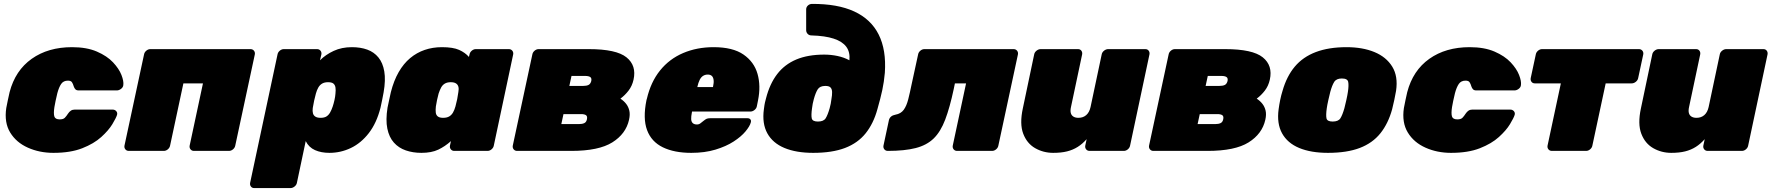

<svg xmlns="http://www.w3.org/2000/svg" viewBox="-20 -771 9054 981"><path d="M253 10Q182 10 122.5 -16.5Q63 -43 32 -94Q1 -145 12 -219Q15 -235 20 -259Q25 -283 29 -300Q58 -411 142 -470.5Q226 -530 348 -530Q423 -530 475 -507.5Q527 -485 557.5 -452.5Q588 -420 600.5 -388Q613 -356 610 -336Q609 -325 598.5 -317Q588 -309 577 -309H382Q371 -309 365.5 -314.5Q360 -320 357 -329Q353 -343 347.5 -351Q342 -359 327 -359Q304 -359 292.5 -342Q281 -325 273 -295Q268 -273 264 -255.5Q260 -238 258 -224Q253 -192 257.5 -176.5Q262 -161 285 -161Q303 -161 311 -169Q319 -177 328 -191Q334 -200 342 -205.5Q350 -211 361 -211H556Q567 -211 574 -203Q581 -195 578 -184Q573 -168 554 -136.5Q535 -105 497.5 -71Q460 -37 400 -13.5Q340 10 253 10Z M638 0Q627 0 620.5 -8Q614 -16 616 -27L716 -493Q718 -504 727.5 -512Q737 -520 748 -520H1260Q1271 -520 1277.5 -512Q1284 -504 1282 -493L1182 -27Q1180 -16 1170.5 -8Q1161 0 1150 0H971Q960 0 953.5 -8Q947 -16 949 -27L1017 -345H917L849 -27Q847 -16 837.5 -8Q828 0 817 0Z M1279 190Q1268 190 1262 182Q1256 174 1258 163L1398 -493Q1400 -504 1409.5 -512Q1419 -520 1430 -520H1600Q1611 -520 1617.5 -512Q1624 -504 1622 -493L1615 -463Q1644 -492 1685 -511Q1726 -530 1778 -530Q1822 -530 1856.5 -517.5Q1891 -505 1913.5 -477.5Q1936 -450 1943.5 -406Q1951 -362 1940 -299Q1936 -277 1932.5 -260Q1929 -243 1924 -220Q1904 -142 1864.5 -91Q1825 -40 1773 -15Q1721 10 1663 10Q1621 10 1589.5 -4Q1558 -18 1542 -50L1497 163Q1495 174 1485 182Q1475 190 1464 190ZM1618 -169Q1637 -169 1648 -176Q1659 -183 1666.5 -196Q1674 -209 1680 -227Q1685 -242 1689 -260Q1693 -278 1694 -293Q1696 -311 1694 -324Q1692 -337 1683.5 -344Q1675 -351 1656 -351Q1638 -351 1626 -344Q1614 -337 1606.5 -324Q1599 -311 1594 -293Q1588 -271 1585 -256.5Q1582 -242 1578 -219Q1576 -203 1579 -192Q1582 -181 1591.5 -175Q1601 -169 1618 -169Z M2133 10Q2090 10 2053.5 -2.5Q2017 -15 1992.5 -42.5Q1968 -70 1959 -114Q1950 -158 1960 -221Q1965 -244 1968.5 -261Q1972 -278 1977 -300Q1992 -359 2017 -402.5Q2042 -446 2075.5 -474Q2109 -502 2150 -516Q2191 -530 2238 -530Q2295 -530 2326 -516Q2357 -502 2376 -480L2379 -493Q2381 -504 2390.5 -512Q2400 -520 2411 -520H2580Q2591 -520 2597.5 -512Q2604 -504 2602 -493L2503 -27Q2501 -16 2491.5 -8Q2482 0 2471 0H2301Q2290 0 2283.5 -8Q2277 -16 2279 -27L2284 -50Q2254 -23 2219.5 -6.5Q2185 10 2133 10ZM2244 -169Q2263 -169 2275 -176Q2287 -183 2294.5 -196Q2302 -209 2307 -227Q2313 -250 2316 -264.5Q2319 -279 2322 -301Q2325 -317 2322 -328Q2319 -339 2309.5 -345Q2300 -351 2283 -351Q2265 -351 2253 -344Q2241 -337 2234 -324Q2227 -311 2221 -293Q2217 -278 2213 -260Q2209 -242 2207 -227Q2205 -209 2206.5 -196Q2208 -183 2217 -176Q2226 -169 2244 -169Z M2622 0Q2611 0 2604.5 -8Q2598 -16 2600 -27L2700 -493Q2702 -504 2711.5 -512Q2721 -520 2732 -520H2989Q3129 -520 3181 -478Q3233 -436 3217 -364Q3210 -332 3191.5 -308Q3173 -284 3150 -267Q3168 -255 3179.5 -240Q3191 -225 3195.5 -205.5Q3200 -186 3194 -159Q3178 -87 3108.5 -43.5Q3039 0 2899 0ZM2848 -137H2938Q2955 -137 2965.5 -142Q2976 -147 2979 -162Q2982 -177 2974 -182.5Q2966 -188 2949 -188H2859ZM2889 -332H2959Q2977 -332 2987 -337Q2997 -342 3001 -357Q3004 -372 2995.5 -377.5Q2987 -383 2970 -383H2900Z M3512 10Q3425 10 3366.5 -18.5Q3308 -47 3286 -106.5Q3264 -166 3283 -259Q3284 -261 3284 -263Q3284 -265 3285 -266Q3305 -352 3352.5 -411Q3400 -470 3470.5 -500Q3541 -530 3626 -530Q3724 -530 3778.5 -492.5Q3833 -455 3850.5 -393.5Q3868 -332 3853 -258L3847 -228Q3845 -217 3835 -209Q3825 -201 3814 -201H3516Q3516 -200 3515.5 -199Q3515 -198 3515 -196Q3511 -176 3511.5 -162.5Q3512 -149 3519.5 -142Q3527 -135 3541 -135Q3547 -135 3552 -137Q3557 -139 3562 -143.5Q3567 -148 3574 -153Q3585 -162 3591.5 -164.5Q3598 -167 3610 -167H3799Q3809 -167 3814 -161Q3819 -155 3816 -145Q3811 -126 3789 -99.5Q3767 -73 3728.5 -48Q3690 -23 3635.5 -6.5Q3581 10 3512 10ZM3543 -326H3623V-327Q3628 -349 3626 -363Q3624 -377 3616.5 -383.5Q3609 -390 3596 -390Q3583 -390 3572.5 -383.5Q3562 -377 3555 -363Q3548 -349 3543 -327Z M4135 10Q4048 10 3988 -15Q3928 -40 3900.5 -90Q3873 -140 3883 -213Q3885 -228 3886 -234.5Q3887 -241 3888.5 -247.5Q3890 -254 3894 -269Q3913 -343 3951 -392.5Q3989 -442 4048.5 -467Q4108 -492 4191 -492Q4226 -492 4259 -485Q4292 -478 4320 -463Q4324 -505 4304 -532Q4284 -559 4240 -573.5Q4196 -588 4126 -590Q4114 -590 4106.5 -598Q4099 -606 4099 -617V-723Q4099 -734 4107 -742Q4115 -750 4127 -751Q4259 -752 4344.5 -712.5Q4430 -673 4469.5 -594.5Q4509 -516 4501 -399Q4497 -353 4488 -311Q4479 -269 4463 -213Q4443 -140 4403 -90Q4363 -40 4297.5 -15Q4232 10 4135 10ZM4159 -150Q4188 -150 4198.5 -166.5Q4209 -183 4219 -218Q4223 -233 4224.5 -241Q4226 -249 4228 -264Q4232 -286 4231.5 -301Q4231 -316 4223.5 -324Q4216 -332 4197 -332Q4169 -332 4158 -314.5Q4147 -297 4138 -264Q4134 -249 4132.5 -241Q4131 -233 4129 -218Q4124 -183 4127.5 -166.5Q4131 -150 4159 -150Z M4516 0Q4505 0 4498.5 -8Q4492 -16 4494 -27L4522 -158Q4528 -180 4555 -185Q4583 -190 4597.5 -210Q4612 -230 4620.5 -263.5Q4629 -297 4638 -341L4671 -493Q4673 -504 4682.5 -512Q4692 -520 4703 -520H5159Q5170 -520 5176.5 -512Q5183 -504 5181 -493L5081 -27Q5079 -16 5069.5 -8Q5060 0 5049 0H4870Q4859 0 4852.5 -8Q4846 -16 4848 -27L4916 -345H4859L4853 -316Q4833 -222 4809.5 -160Q4786 -98 4750.5 -63.5Q4715 -29 4658.5 -14.5Q4602 0 4516 0Z M5361 10Q5311 10 5269 -14Q5227 -38 5208 -88Q5189 -138 5206 -217L5264 -493Q5266 -504 5276 -512Q5286 -520 5297 -520H5488Q5499 -520 5505 -512Q5511 -504 5509 -493L5452 -224Q5448 -206 5451 -194Q5454 -182 5464 -175.5Q5474 -169 5490 -169Q5514 -169 5530 -183Q5546 -197 5552 -224L5609 -493Q5611 -504 5621 -512Q5631 -520 5642 -520H5832Q5843 -520 5849 -512Q5855 -504 5853 -493L5754 -27Q5752 -16 5742.5 -8Q5733 0 5722 0H5547Q5536 0 5529.5 -8Q5523 -16 5525 -27L5532 -60Q5511 -36 5486.5 -20.5Q5462 -5 5432 2.5Q5402 10 5361 10Z M5873 0Q5862 0 5855.5 -8Q5849 -16 5851 -27L5951 -493Q5953 -504 5962.5 -512Q5972 -520 5983 -520H6240Q6380 -520 6432 -478Q6484 -436 6468 -364Q6461 -332 6442.5 -308Q6424 -284 6401 -267Q6419 -255 6430.5 -240Q6442 -225 6446.5 -205.5Q6451 -186 6445 -159Q6429 -87 6359.5 -43.5Q6290 0 6150 0ZM6099 -137H6189Q6206 -137 6216.5 -142Q6227 -147 6230 -162Q6233 -177 6225 -182.5Q6217 -188 6200 -188H6110ZM6140 -332H6210Q6228 -332 6238 -337Q6248 -342 6252 -357Q6255 -372 6246.5 -377.5Q6238 -383 6221 -383H6151Z M6765 10Q6678 10 6618 -15Q6558 -40 6530.5 -90Q6503 -140 6513 -213Q6516 -236 6521 -260.5Q6526 -285 6533 -307Q6554 -381 6595.5 -430.5Q6637 -480 6703 -505Q6769 -530 6860 -530Q6942 -530 7002.5 -505Q7063 -480 7093.5 -430.5Q7124 -381 7113 -307Q7109 -285 7104 -260.5Q7099 -236 7093 -213Q7073 -140 7033 -90Q6993 -40 6927.5 -15Q6862 10 6765 10ZM6789 -150Q6818 -150 6828.5 -166.5Q6839 -183 6849 -218Q6853 -233 6859 -260Q6865 -287 6867 -302Q6872 -335 6868.5 -352.5Q6865 -370 6836 -370Q6808 -370 6797 -352.5Q6786 -335 6777 -302Q6773 -287 6767 -260Q6761 -233 6759 -218Q6754 -183 6757.5 -166.5Q6761 -150 6789 -150Z M7394 10Q7323 10 7263.5 -16.5Q7204 -43 7173 -94Q7142 -145 7153 -219Q7156 -235 7161 -259Q7166 -283 7170 -300Q7199 -411 7283 -470.5Q7367 -530 7489 -530Q7564 -530 7616 -507.5Q7668 -485 7698.5 -452.5Q7729 -420 7741.5 -388Q7754 -356 7751 -336Q7750 -325 7739.5 -317Q7729 -309 7718 -309H7523Q7512 -309 7506.5 -314.5Q7501 -320 7498 -329Q7494 -343 7488.5 -351Q7483 -359 7468 -359Q7445 -359 7433.5 -342Q7422 -325 7414 -295Q7409 -273 7405 -255.5Q7401 -238 7399 -224Q7394 -192 7398.5 -176.5Q7403 -161 7426 -161Q7444 -161 7452 -169Q7460 -177 7469 -191Q7475 -200 7483 -205.5Q7491 -211 7502 -211H7697Q7708 -211 7715 -203Q7722 -195 7719 -184Q7714 -168 7695 -136.5Q7676 -105 7638.5 -71Q7601 -37 7541 -13.5Q7481 10 7394 10Z M7909 0Q7898 0 7891.5 -8Q7885 -16 7887 -27L7955 -345H7822Q7811 -345 7805 -353Q7799 -361 7801 -372L7827 -493Q7829 -504 7838.5 -512Q7848 -520 7859 -520H8354Q8365 -520 8371.5 -512Q8378 -504 8376 -493L8350 -372Q8348 -361 8338 -353Q8328 -345 8317 -345H8184L8116 -27Q8114 -16 8104.5 -8Q8095 0 8084 0Z M8519 10Q8469 10 8427 -14Q8385 -38 8366 -88Q8347 -138 8364 -217L8422 -493Q8424 -504 8434 -512Q8444 -520 8455 -520H8646Q8657 -520 8663 -512Q8669 -504 8667 -493L8610 -224Q8606 -206 8609 -194Q8612 -182 8622 -175.5Q8632 -169 8648 -169Q8672 -169 8688 -183Q8704 -197 8710 -224L8767 -493Q8769 -504 8779 -512Q8789 -520 8800 -520H8990Q9001 -520 9007 -512Q9013 -504 9011 -493L8912 -27Q8910 -16 8900.5 -8Q8891 0 8880 0H8705Q8694 0 8687.5 -8Q8681 -16 8683 -27L8690 -60Q8669 -36 8644.5 -20.5Q8620 -5 8590 2.5Q8560 10 8519 10Z"/></svg>

Font: Rubik Black
Style: Italic
Weight: 900
Italic angle: -12°
Designer: Hubert and Fischer
Foundry: Hubert and Fischer
Version: Version 2.300;gftools[0.9.30]